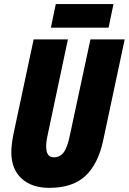

<svg xmlns="http://www.w3.org/2000/svg" viewBox="-20 -906 628 936"><path d="M220.2 9.8Q133.8 9.8 84.5 -36.4Q35.2 -82.5 35.2 -164.1Q35.2 -181.2 37.8 -203.9Q40.5 -226.6 44.9 -249L144 -713.9H311L211.9 -246.1Q208.5 -231 206.8 -217.3Q205.1 -203.6 205.1 -192.9Q205.1 -164.6 214.6 -151.9Q224.1 -139.2 243.2 -139.2Q272.5 -139.2 290.5 -163.1Q308.6 -187 320.8 -247.1L420.9 -713.9H587.9L482.9 -221.2Q459 -107.9 397 -49.1Q335 9.8 220.2 9.8ZM228 -771 252 -886.2H533.2L509.3 -771Z"/></svg>

Font: Open Sans Condensed ExtraBold
Style: Italic
Weight: 800
Width: 3
Italic angle: -12°
Designer: Monotype Design Team
Foundry: Monotype Imaging Inc.
Version: Version 3.003; ttfautohint (v1.8.4)